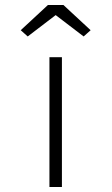

<svg xmlns="http://www.w3.org/2000/svg" viewBox="-20 -749 448 769"><path d="M178 0V-520H228V0ZM91 -603 63 -628 172 -729H234L343 -628L315 -603L188 -700H218Z"/></svg>

Font: Lexend Tera ExtraLight
Style: Regular
Weight: 250
Designer: Bonnie Shaver-Troup, Thomas Jockin
Foundry: Lexend
Version: Version 1.007